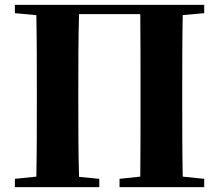

<svg xmlns="http://www.w3.org/2000/svg" viewBox="-20 -767 899 787"><path d="M41 -713 129 -705C131 -602 131 -499 131 -395V-351C131 -247 131 -144 129 -43L41 -34V0H387V-34L304 -42C301 -145 301 -247 301 -352V-395C301 -501 301 -606 304 -709H555C556 -605 556 -500 556 -395V-352C556 -247 556 -143 555 -43L470 -34V0H817V-34L729 -43C727 -146 727 -249 727 -351V-395C727 -499 727 -603 729 -705L817 -713V-747H41Z"/></svg>

Font: Source Han Serif KR Heavy
Style: Regular
Weight: 900
Designer: Ryoko NISHIZUKA 西塚涼子 (kana & ideographs); Frank Grießhammer (Latin, Greek & Cyrillic); Wenlong ZHANG 张文龙 (bopomofo); San
Foundry: Adobe
Version: Version 2.001;hotconv 1.1.0;makeotfexe 2.6.0